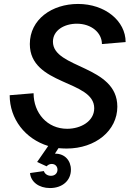

<svg xmlns="http://www.w3.org/2000/svg" viewBox="-20 -736 661 972"><path d="M317 16C464 16 574 -75 574 -196C574 -407 248 -388 248 -525C248 -583 306 -616 369 -616C443 -616 496 -570 496 -513L616 -523C616 -630 512 -716 375 -716C243 -716 131 -638 131 -513C131 -302 457 -332 457 -188C457 -122 389 -84 320 -84C219 -84 150 -164 150 -264L29 -254C29 -134 107 -33 224 3L168 84L216 106C223 98 232 94 242 94C259 94 271 106 271 123C271 141 258 154 238 154C221 154 207 145 202 130L132 140C136 185 177 216 233 216C296 216 339 178 339 123C339 76 307 42 261 42H258L276 14C289 15 303 16 317 16Z"/></svg>

Font: Uncut Sans Semibold Italic
Style: Regular
Weight: 600
Italic angle: -11°
Designer: Kasper Nordkvist
Foundry: UNCUT.wtf
Version: Version 1.304;Glyphs 3.2 (3246)